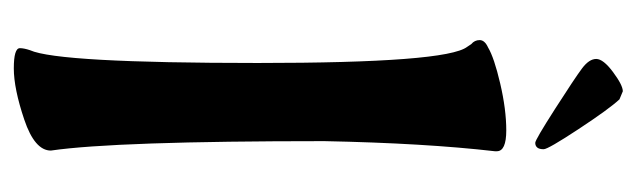

<svg xmlns="http://www.w3.org/2000/svg" viewBox="-350 -576 944 285"><g transform="rotate(90 122.5 -434.0)"><path d="M116 -886 128 -881Q142 -866 172 -820.5Q202 -775 202 -768.5Q202 -762 199.5 -759Q197 -756 192.5 -756Q188 -756 142 -785.5Q96 -815 82 -825.5Q68 -836 68 -846.5Q68 -857 87.5 -871.5Q107 -886 116 -886ZM190 -443Q190 -133 204 -37Q204 -13 158 2.5Q112 18 82 18Q52 18 52 9Q52 3 55 -6Q74 -48 74 -344Q74 -624 50 -655L46 -661Q40 -666 40 -673.5Q40 -681 51 -686Q66 -695 104.5 -704Q143 -713 174 -713Q205 -713 205 -699V-696Q193 -592 190 -443Z"/></g></svg>

Font: Aladin
Style: Regular
Weight: 400
Designer: Angel Koziupa and Alejandro Paul
Foundry: Angel Koziupa and Alejandro Paul
Version: Version 1.000